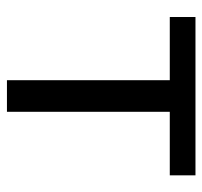

<svg xmlns="http://www.w3.org/2000/svg" viewBox="-35 -548 583 553"><g transform="rotate(90 256.5 -271.5)"><path d="M211 0H302V-469H485V-543H29V-469H211Z"/></g></svg>

Font: Noto Sans JP Regular
Style: Regular
Weight: 400
Designer: Ryoko NISHIZUKA (kana & ideographs); Paul D. Hunt (Latin, Greek & Cyrillic); Wenlong ZHANG (bopomofo); Sandoll Communica
Foundry: Adobe Systems Incorporated
Version: Version 1.004;PS 1.004;hotconv 1.0.82;makeotf.lib2.5.63406